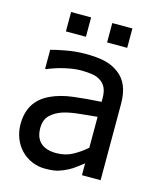

<svg xmlns="http://www.w3.org/2000/svg" viewBox="-110 -792 732 885"><g transform="rotate(15 256.0 -350.0)"><path d="M362 -131V-278.5Q330 -275.5 281.2 -270.5Q232.5 -265.5 203 -256.5Q166.5 -245 143.2 -222.8Q120 -200.5 120 -160.5Q120 -114.5 145.8 -91Q171.5 -67.5 221 -67.5Q263.5 -67.5 297.8 -86Q332 -104.5 362 -131ZM362 -56.5Q351 -48.5 332.5 -34Q314 -19.5 297 -11Q273.5 1.5 251.2 8.2Q229 15 189 15Q156 15 126.5 2.5Q97 -10 75 -32.5Q53 -54.5 40.2 -86.5Q27.5 -118.5 27.5 -154Q27.5 -209.5 51.2 -248.2Q75 -287 124.5 -310Q169.5 -331 230.5 -338.5Q291.5 -346 362 -350V-367Q362 -398.5 352.5 -417.8Q343 -437 325.5 -447.5Q308.5 -459 283.8 -462.2Q259 -465.5 233 -465.5Q202 -465.5 160 -456.2Q118 -447 76 -429.5H71V-520.5Q95.5 -527.5 141.8 -536Q188 -544.5 233.5 -544.5Q288.5 -544.5 325.8 -536Q363 -527.5 393 -505Q422.5 -483 436.8 -448.2Q451 -413.5 451 -363.5V0H362ZM411.5 -621H315.5V-713.5H411.5ZM214.5 -621H119V-713.5H214.5Z"/></g></svg>

Font: Myanmar Ethnic
Style: Regular
Weight: 400
Designer: Khon Soe Zaw Thu
Foundry: PaOh Unicode khonsoezawthu@gmail.com and @hotmail.com
Version: Version 1.01 September 27, 2016